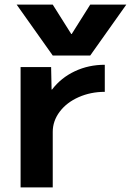

<svg xmlns="http://www.w3.org/2000/svg" viewBox="-20 -810 566 830"><path d="M69 -520H201L203 -423H205Q244 -474 303.5 -502Q363 -530 433 -530V-413Q372 -413 320 -390Q268 -367 238 -327Q208 -287 208 -240V0H69ZM208 -790 288 -663H290L370 -790H526L370 -570H208L52 -790Z"/></svg>

Font: Enso
Style: Bold
Weight: 700
Designer: Coji Morishita
Foundry: UNDERFOREST DESIGN
Version: Version 1.000